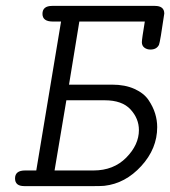

<svg xmlns="http://www.w3.org/2000/svg" viewBox="-20 -631 577 651"><path d="M31 -26Q31 -53 65 -53H103L187 -558H159Q124 -558 124 -584Q124 -611 157 -611H505Q537 -611 537 -585Q523 -488 519 -479Q511 -463 490 -463Q478 -463 469.5 -469.5Q461 -476 461 -488Q461 -498 471 -558H249L214 -344H360Q404 -344 436 -329.5Q468 -315 483.5 -292Q499 -269 506 -246Q513 -223 513 -200Q513 -127 459 -68Q405 -9 334 -1Q323 0 301 0H62Q31 0 31 -26ZM165 -53H297Q365 -53 408 -96.5Q451 -140 451 -190Q451 -229 422.5 -260Q394 -291 335 -291H205Z"/></svg>

Font: CMU Typewriter Text
Style: LightOblique
Weight: 200
Italic angle: -9.46001°
Version: Version 0.7.0